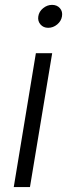

<svg xmlns="http://www.w3.org/2000/svg" viewBox="-20 -756 271 776"><path d="M35.6 0 125 -541H190.9L101.1 0ZM174.8 -643.6Q155.3 -643.6 143.6 -657.2Q131.8 -670.9 134.8 -689.9Q137.7 -709.5 154.3 -722.9Q170.9 -736.3 190.4 -736.3Q210.4 -736.3 222.2 -722.9Q233.9 -709.5 230.5 -689.9Q227.5 -670.9 211.2 -657.2Q194.8 -643.6 174.8 -643.6Z"/></svg>

Font: Inter 17pt Light
Style: Italic
Weight: 300
Italic angle: -9.3988°
Version: Version 4.001;git-66647c0bb